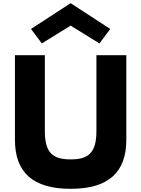

<svg xmlns="http://www.w3.org/2000/svg" viewBox="-20 -1172 888 1207"><path d="M174.9 -990 242.9 -899 424 -1011 605.1 -899 673.1 -990 424 -1152ZM586.1 -825H774.1V-293C774.1 -89 662.1 15 424 15C185.9 15 73.9 -89 73.9 -293V-825H261.9V-348C261.9 -210 312.7 -170 424 -170C535.3 -170 586.1 -210 586.1 -348Z"/></svg>

Font: Hussar
Style: BdSuprExt
Weight: 700
Foundry: Cannot Into Space Fonts
Version: Version 2.00